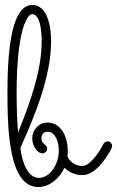

<svg xmlns="http://www.w3.org/2000/svg" viewBox="-20 -732 472 774"><path d="M430 -135C431 -138 432 -141 432 -143C432 -153 424 -162 414 -162C407 -162 400 -158 397 -152C380 -117 342 -63 312 -63C275 -63 257 -90 252 -100C253 -108 253 -116 253 -124C253 -180 227 -238 171 -238C139 -238 110 -211 110 -173C110 -150 126 -114 152 -114C161 -114 170 -122 170 -132C170 -139 167 -145 162 -148C151 -156 147 -165 147 -174C147 -178 148 -201 172 -201C203 -201 217 -161 217 -124C217 -70 182 -15 137 -15C93 -15 70 -72 62 -136C120 -263 186 -425 186 -565C186 -653 159 -712 111 -712C67 -712 10 -667 10 -363C10 -205 16 22 135 22C178 22 219 -11 240 -56C255 -41 278 -26 312 -26C375 -26 425 -125 430 -135ZM53 -198C50 -228 47 -296 47 -355C47 -625 94 -675 109 -675C141 -675 148 -612 148 -565C148 -442 97 -308 53 -198Z"/></svg>

Font: Sacramento
Style: Regular
Weight: 400
Designer: Astigmatic (AOETI)
Foundry: Astigmatic (AOETI)
Version: Version 1.000